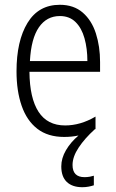

<svg xmlns="http://www.w3.org/2000/svg" viewBox="-20 -562 485 802"><path d="M283 127Q283 178 333 178Q345 178 355.5 176Q366 174 372 172V212Q363 215 350.5 217.5Q338 220 324 220Q282 220 259 198Q236 176 236 133Q236 99 255.5 65.5Q275 32 308 4Q280 10 248 10Q180 10 136 -24Q92 -58 70.5 -120Q49 -182 49 -264Q49 -391 95 -466.5Q141 -542 230 -542Q288 -542 325.5 -509.5Q363 -477 380.5 -422.5Q398 -368 398 -303V-262H103Q104 -152 141 -95Q178 -38 252 -38Q316 -38 379 -75V-23L376 -22Q334 16 308.5 54.5Q283 93 283 127ZM230 -495Q175 -495 142.5 -448Q110 -401 105 -307H345Q345 -359 333 -402Q321 -445 295.5 -470Q270 -495 230 -495Z"/></svg>

Font: Noto Sans Condensed Light
Style: Regular
Weight: 300
Width: 3
Designer: Monotype Design Team
Foundry: Monotype Imaging Inc.
Version: Version 2.013; ttfautohint (v1.8.4.7-5d5b)